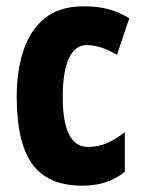

<svg xmlns="http://www.w3.org/2000/svg" viewBox="-20 -579 454 609"><path d="M241 10Q132 10 82.5 -58.5Q33 -127 33 -272Q33 -354 54.5 -419Q76 -484 122.5 -521.5Q169 -559 245 -559Q293 -559 327 -549Q361 -539 390 -521L351 -405Q299 -436 255 -436Q218 -436 198.5 -394Q179 -352 179 -272Q179 -113 259 -113Q291 -113 319 -125Q347 -137 376 -160V-34Q347 -11 314 -0.5Q281 10 241 10Z"/></svg>

Font: Noto Sans Tamil ExtraCondensed ExtraBold
Style: Regular
Weight: 800
Width: 2
Designer: Jelle Bosma - Monotype Design Team
Foundry: Monotype Imaging Inc.
Version: Version 2.004; ttfautohint (v1.8.4.7-5d5b)